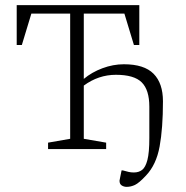

<svg xmlns="http://www.w3.org/2000/svg" viewBox="-20 -580 722 747"><path d="M167 0V-25L253 -40V-527H102L65 -405H45V-560H522V-405H501L464 -527H306V-273Q337 -299 378.5 -314.5Q420 -330 462 -330Q541 -330 577.5 -293Q614 -256 614 -186Q614 -81 601 -10Q588 61 548 103Q521 132 505 139.5Q489 147 473 147Q462 147 453.5 141.5Q445 136 445 123Q445 122 447 112.5Q449 103 453 83H458Q472 87 481 89Q490 91 501 91Q520 91 533 81Q546 71 553.5 42.5Q561 14 561 -43V-165Q561 -230 531.5 -259.5Q502 -289 431 -289Q363 -289 306 -247V-40L393 -25V0Z"/></svg>

Font: Spectral SC ExtraLight
Style: Regular
Weight: 275
Designer: Jean-Baptiste Levee
Foundry: Production Type
Version: Version 2.001